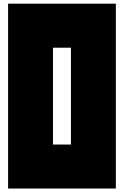

<svg xmlns="http://www.w3.org/2000/svg" viewBox="-20 -997 687 1065"><path d="M273.9 -732.4V-195.3H373.5V-732.4ZM24.9 48.8V-976.6H622.6V48.8Z"/></svg>

Font: Wilelessous
Style: Regular
Weight: 400
Designer: Kristopher Martin
Foundry: Kristopher Martin
Version: Version 1.0; ttfautohint (v1.8.4.7-5d5b)